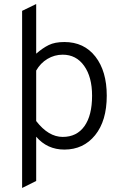

<svg xmlns="http://www.w3.org/2000/svg" viewBox="-20 -732 606 955"><path d="M300 12Q215 12 160 -52V168L90 203V-678L160 -712V-465Q192 -493 222.5 -508Q253 -523 300 -523Q398 -523 454.5 -450.5Q511 -378 511 -256Q511 -131 453 -59.5Q395 12 300 12ZM292 -51Q362 -51 400 -104.5Q438 -158 438 -256Q438 -349 398.5 -404.5Q359 -460 292 -460Q251 -460 216 -439Q181 -418 160 -381V-130Q221 -51 292 -51Z"/></svg>

Font: Overpass Light
Style: Regular
Weight: 300
Designer: Delve Withrington, Thomas Jockin
Foundry: Delve Fonts
Version: Version 3.000;DELV;Overpass